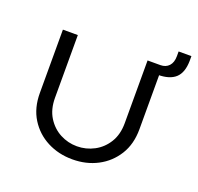

<svg xmlns="http://www.w3.org/2000/svg" viewBox="-110 -713 874 846"><g transform="rotate(20 327.5 -290.5)"><path d="M311 13Q246 13 193 -14.5Q140 -42 108.5 -92.5Q77 -143 77 -213V-510H147V-216Q147 -162 170.5 -124.5Q194 -87 231 -67.5Q268 -48 310 -48Q353 -48 390.5 -68Q428 -88 451 -125.5Q474 -163 474 -216V-510H544V-213Q544 -143 512.5 -92.5Q481 -42 428.5 -14.5Q376 13 311 13ZM498 -466V-510H534Q559 -510 574 -526Q589 -542 589 -572V-594H649V-571Q648 -516 620.5 -491Q593 -466 538 -466Z"/></g></svg>

Font: MuseoModerno Light
Style: Regular
Weight: 300
Designer: Pablo Cosgaya, Héctor Gatti, Marcela Romero, and the Authors of The MuseoModerno Project.
Foundry: Omnibus-Type Team
Version: Version 1.001